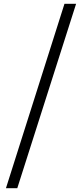

<svg xmlns="http://www.w3.org/2000/svg" viewBox="-20 -811 432 1009"><path d="M11.2 178.2 318.8 -791H379.9L70.8 178.2Z"/></svg>

Font: `nÑOS CN Normal
Style: Regular
Weight: 350
Designer: Ryoko NISHIZUKA ?XZm?[P (kana & ideographs); Paul D. Hunt (Latin, Greek & Cyrillic); Wenlong ZHANG _ e??? (bopomofo); Sa
Foundry: Adobe Systems Incorporated
Version: Version 1.004 June 21, 2023